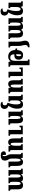

<svg xmlns="http://www.w3.org/2000/svg" viewBox="2771 -3576 1039 6621"><g transform="rotate(-90 3290.5 -265.5)"><path d="M736 -492V-125Q736 -93 739 -79Q742 -65 752 -59.5Q762 -54 785 -54V0H601L592 -59H587Q548 9 453 9Q405 9 378 -6.5Q351 -22 339 -61H336Q313 9 211 9Q142 9 106.5 -35.5Q71 -80 71 -177V-363Q71 -398 67.5 -413.5Q64 -429 54 -434Q44 -439 22 -439V-492H219V-207Q219 -140 231.5 -106Q244 -72 272 -72Q303 -72 317 -106Q331 -140 331 -215V-365Q331 -398 326.5 -414Q322 -430 312 -435Q302 -440 282 -440V-492H479V-207Q479 -137 490 -104.5Q501 -72 529 -72Q560 -72 574 -110Q588 -148 588 -227V-370Q588 -401 583.5 -415.5Q579 -430 569 -435Q559 -440 539 -440V-492Z M1330 -53V0H1160L1136 -70H1133Q1098 9 1018 9Q944 9 912 -39Q880 -87 880 -189V-364Q880 -400 877 -414.5Q874 -429 864 -434Q854 -439 831 -439V-492H1029V-220Q1029 -149 1039.5 -112Q1050 -75 1076 -75Q1105 -75 1119 -115Q1133 -155 1133 -227V-385Q1133 -447 1105 -486Q1064 -546 1064 -614Q1064 -693 1110.5 -726.5Q1157 -760 1229 -760Q1314 -760 1349 -731Q1384 -702 1384 -652Q1384 -616 1353 -597.5Q1322 -579 1261 -579Q1261 -646 1256 -672Q1251 -698 1240 -698Q1227 -698 1221.5 -681Q1216 -664 1216 -628Q1216 -596 1225 -571.5Q1234 -547 1256 -515Q1268 -495 1274.5 -468Q1281 -441 1281 -395V-120Q1281 -86 1284 -73.5Q1287 -61 1296 -57Q1305 -53 1330 -53Z M1877 0H1679V-281Q1679 -351 1669.5 -384Q1660 -417 1634 -417Q1605 -417 1590.5 -373Q1576 -329 1576 -260V-123Q1576 -92 1580.5 -77.5Q1585 -63 1595.5 -58Q1606 -53 1628 -53V0H1427V-370Q1427 -400 1423 -414.5Q1419 -429 1408 -434Q1397 -439 1374 -439V-492H1564L1573 -418H1577Q1593 -457 1620.5 -479.5Q1648 -502 1698 -502Q1764 -502 1796 -455.5Q1828 -409 1828 -310V-128Q1828 -93 1831.5 -78Q1835 -63 1845 -58Q1855 -53 1877 -53ZM2267 0H1972V-390Q1972 -412 1969 -422Q1966 -432 1957.5 -435.5Q1949 -439 1931 -439H1921V-492H2121V-61H2174Q2200 -61 2208.5 -71Q2217 -81 2217 -112H2267Z M2349 -189V-364Q2349 -400 2346 -414.5Q2343 -429 2333 -434Q2323 -439 2300 -439V-492H2498V-220Q2498 -150 2508.5 -112.5Q2519 -75 2545 -75Q2574 -75 2588 -115Q2602 -155 2602 -227V-371Q2602 -413 2591.5 -426Q2581 -439 2553 -439V-492H2750V-120Q2750 -86 2753 -73.5Q2756 -61 2765 -57Q2774 -53 2799 -53V0H2629L2605 -70H2602Q2567 9 2487 9Q2413 9 2381 -39Q2349 -87 2349 -189Z M3336 -53V0H3166L3142 -70H3138Q3121 -33 3086.5 -12Q3052 9 3006 9Q2924 9 2888.5 -39Q2853 -87 2853 -189Q2853 -271 2876 -340.5Q2899 -410 2951 -495Q2899 -509 2871 -546Q2843 -583 2843 -635Q2843 -690 2880.5 -727.5Q2918 -765 2982 -765Q3087 -765 3090 -697Q3039 -697 3013 -688Q2987 -679 2978.5 -662.5Q2970 -646 2970 -620Q2970 -581 2987.5 -559.5Q3005 -538 3056 -528V-514Q3025 -427 3013 -365Q3001 -303 3001 -220Q3001 -145 3016 -110Q3031 -75 3065 -75Q3099 -75 3119 -114Q3139 -153 3139 -227V-372Q3139 -402 3135.5 -416Q3132 -430 3124 -435Q3116 -440 3100 -440V-492H3287V-120Q3287 -86 3290 -73.5Q3293 -61 3302 -57Q3311 -53 3336 -53Z M3883 0H3685V-281Q3685 -351 3675.5 -384Q3666 -417 3640 -417Q3611 -417 3596.5 -373Q3582 -329 3582 -260V-123Q3582 -92 3586.5 -77.5Q3591 -63 3601.5 -58Q3612 -53 3634 -53V0H3433V-370Q3433 -400 3429 -414.5Q3425 -429 3414 -434Q3403 -439 3380 -439V-492H3570L3579 -418H3583Q3599 -457 3626.5 -479.5Q3654 -502 3704 -502Q3770 -502 3802 -455.5Q3834 -409 3834 -310V-128Q3834 -93 3837.5 -78Q3841 -63 3851 -58Q3861 -53 3883 -53ZM4273 0H3978V-390Q3978 -412 3975 -422Q3972 -432 3963.5 -435.5Q3955 -439 3937 -439H3927V-492H4127V-61H4180Q4206 -61 4214.5 -71Q4223 -81 4223 -112H4273Z M4921 -186Q4898 -195 4876 -201Q4861 10 4707 10Q4619 10 4580.5 -29Q4542 -68 4542 -145Q4542 -212 4580.5 -251Q4619 -290 4689 -290Q4704 -290 4730 -288Q4726 -364 4701 -397.5Q4676 -431 4617 -431Q4554 -431 4528 -387Q4502 -343 4502 -245V132Q4502 164 4514 174.5Q4526 185 4551 185V234H4353V-388Q4353 -419 4342.5 -428.5Q4332 -438 4299 -438V-492H4465L4485 -421H4493Q4520 -464 4557 -483Q4594 -502 4651 -502Q4752 -502 4812.5 -439Q4873 -376 4877 -261Q4909 -251 4936 -240ZM4731 -228H4710Q4688 -228 4676 -205Q4664 -182 4664 -136Q4664 -94 4673.5 -72.5Q4683 -51 4699 -51Q4712 -51 4719 -65Q4726 -79 4728.5 -116Q4731 -153 4731 -228Z M5016 -363Q5016 -397 5013 -412.5Q5010 -428 5001.5 -433.5Q4993 -439 4973 -439H4965V-492H5165V-141Q5165 -103 5169.5 -74.5Q5174 -46 5183 -13Q5191 16 5194.5 36Q5198 56 5198 82Q5198 158 5148.5 196Q5099 234 4989 234H4972V174H4978Q5049 174 5049 87Q5049 63 5045.5 43.5Q5042 24 5035 -7Q5026 -43 5021 -72Q5016 -101 5016 -141Z M5971 -492V-125Q5971 -93 5974 -79Q5977 -65 5987 -59.5Q5997 -54 6020 -54V0H5836L5827 -59H5822Q5783 9 5688 9Q5640 9 5613 -6.5Q5586 -22 5574 -61H5571Q5548 9 5446 9Q5377 9 5341.5 -35.5Q5306 -80 5306 -177V-363Q5306 -398 5302.5 -413.5Q5299 -429 5289 -434Q5279 -439 5257 -439V-492H5454V-207Q5454 -140 5466.5 -106Q5479 -72 5507 -72Q5538 -72 5552 -106Q5566 -140 5566 -215V-365Q5566 -398 5561.5 -414Q5557 -430 5547 -435Q5537 -440 5517 -440V-492H5714V-207Q5714 -137 5725 -104.5Q5736 -72 5764 -72Q5795 -72 5809 -110Q5823 -148 5823 -227V-370Q5823 -401 5818.5 -415.5Q5814 -430 5804 -435Q5794 -440 5774 -440V-492Z M6557 -53V0H6387L6363 -70H6359Q6342 -33 6307.5 -12Q6273 9 6227 9Q6145 9 6109.5 -39Q6074 -87 6074 -189Q6074 -271 6097 -340.5Q6120 -410 6172 -495Q6120 -509 6092 -546Q6064 -583 6064 -635Q6064 -690 6101.5 -727.5Q6139 -765 6203 -765Q6308 -765 6311 -697Q6260 -697 6234 -688Q6208 -679 6199.5 -662.5Q6191 -646 6191 -620Q6191 -581 6208.5 -559.5Q6226 -538 6277 -528V-514Q6246 -427 6234 -365Q6222 -303 6222 -220Q6222 -145 6237 -110Q6252 -75 6286 -75Q6320 -75 6340 -114Q6360 -153 6360 -227V-372Q6360 -402 6356.5 -416Q6353 -430 6345 -435Q6337 -440 6321 -440V-492H6508V-120Q6508 -86 6511 -73.5Q6514 -61 6523 -57Q6532 -53 6557 -53Z"/></g></svg>

Font: Noto Serif Armenian Bold Cond
Style: Regular
Weight: 700
Width: 3
Designer: Monotype Design team
Foundry: Monotype Imaging Inc.
Version: Version 1.000